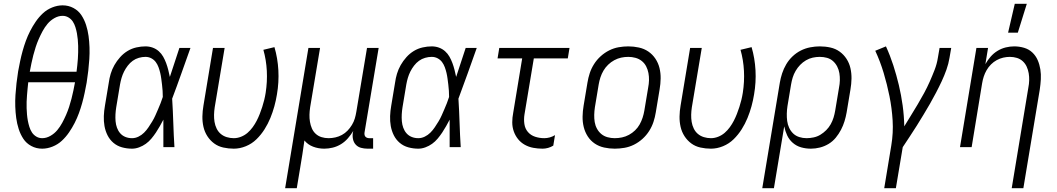

<svg xmlns="http://www.w3.org/2000/svg" viewBox="-20 -771 5540 1006"><path d="M201 8Q170 8 144 -6Q118 -20 102.5 -43.5Q87 -67 78 -95Q69 -123 65 -152.5Q61 -182 60 -212.5Q59 -243 61 -273.5Q63 -304 66.5 -335Q70 -366 75 -397Q80 -424 85.5 -450.5Q91 -477 98.5 -504Q106 -531 115.5 -557Q125 -583 138 -608.5Q151 -634 167.5 -658Q184 -682 205 -701.5Q226 -721 253.5 -732Q281 -743 308 -743Q339 -743 365 -729Q391 -715 406.5 -691.5Q422 -668 431 -640Q440 -612 444 -582.5Q448 -553 449 -522.5Q450 -492 448 -461.5Q446 -431 442.5 -400Q439 -369 434 -338Q429 -311 423.5 -284.5Q418 -258 410.5 -231Q403 -204 393.5 -178Q384 -152 371 -126.5Q358 -101 341.5 -77Q325 -53 304 -33.5Q283 -14 255.5 -3Q228 8 201 8ZM136 -395H381Q383 -412 385 -429Q387 -446 388 -463Q389 -480 389.5 -497Q390 -514 389.5 -531Q389 -548 387.5 -564.5Q386 -581 383 -597Q380 -613 375 -629Q370 -645 361.5 -658Q353 -671 339 -679.5Q325 -688 308 -688Q286 -688 265 -676Q244 -664 229 -646Q214 -628 203 -607.5Q192 -587 183 -566.5Q174 -546 167 -524.5Q160 -503 154.5 -481.5Q149 -460 144.5 -438.5Q140 -417 136 -395ZM201 -47Q223 -47 244 -59Q265 -71 280 -89Q295 -107 306 -127.5Q317 -148 326 -168.5Q335 -189 342 -210.5Q349 -232 354.5 -253.5Q360 -275 364.5 -296.5Q369 -318 373 -340H128Q126 -323 124.5 -306Q123 -289 121.5 -272Q120 -255 119.5 -238Q119 -221 119.5 -204Q120 -187 121.5 -170.5Q123 -154 126 -138Q129 -122 134 -106Q139 -90 147.5 -77Q156 -64 170 -55.5Q184 -47 201 -47Z M672 8Q645 8 619.5 1Q594 -6 574.5 -22.5Q555 -39 543.5 -62Q532 -85 527.5 -110.5Q523 -136 524 -163Q525 -190 530 -218L550 -338Q553 -361 560 -384.5Q567 -408 579.5 -430Q592 -452 609.5 -471.5Q627 -491 648.5 -504Q670 -517 694.5 -522.5Q719 -528 742 -528Q762 -528 780 -521.5Q798 -515 812 -502.5Q826 -490 835 -474Q844 -458 850.5 -440.5Q857 -423 861.5 -405Q866 -387 870 -368Q882 -406 895 -444Q908 -482 920 -520H978Q954 -453 930.5 -386.5Q907 -320 882 -254Q886 -191 888 -127Q890 -63 894 0H836Q836 -36 836 -72Q836 -108 836 -144Q827 -127 817.5 -110Q808 -93 797 -76.5Q786 -60 773 -44.5Q760 -29 744 -17.5Q728 -6 709 1Q690 8 672 8ZM672 -47Q689 -47 705.5 -55Q722 -63 735 -76Q748 -89 758 -104Q768 -119 777.5 -134.5Q787 -150 794 -166Q801 -182 808 -198Q815 -214 821.5 -230.5Q828 -247 833 -263Q833 -279 832 -295Q831 -311 829 -327Q827 -343 825 -358.5Q823 -374 819.5 -389Q816 -404 810.5 -419Q805 -434 796 -446Q787 -458 773 -465.5Q759 -473 742 -473Q725 -473 707.5 -468Q690 -463 675.5 -452.5Q661 -442 649.5 -427Q638 -412 630 -396Q622 -380 617 -363Q612 -346 609 -329L589 -209Q586 -190 585 -172Q584 -154 585.5 -136Q587 -118 593 -101.5Q599 -85 610 -72.5Q621 -60 637 -53.5Q653 -47 672 -47Z M1205 8Q1177 8 1150 2Q1123 -4 1102 -19.5Q1081 -35 1066.5 -57.5Q1052 -80 1046 -106.5Q1040 -133 1040.5 -161Q1041 -189 1046 -218L1096 -520H1157L1105 -209Q1102 -189 1101.5 -170Q1101 -151 1104 -132.5Q1107 -114 1115 -97.5Q1123 -81 1136.5 -69.5Q1150 -58 1168 -52.5Q1186 -47 1205 -47Q1224 -47 1243 -54.5Q1262 -62 1277 -75Q1292 -88 1304 -104.5Q1316 -121 1325 -138.5Q1334 -156 1341 -174Q1348 -192 1354 -210.5Q1360 -229 1364.5 -247.5Q1369 -266 1372 -285Q1381 -343 1378 -400Q1375 -457 1360 -510L1418 -524Q1435 -466 1438.5 -403Q1442 -340 1431 -276Q1426 -245 1417.5 -214Q1409 -183 1396.5 -152.5Q1384 -122 1366 -93.5Q1348 -65 1324 -41.5Q1300 -18 1268.5 -5Q1237 8 1205 8Z M1474 215 1596 -520H1657L1605 -209Q1602 -189 1601.5 -170Q1601 -151 1604 -133Q1607 -115 1614 -98.5Q1621 -82 1634 -70Q1647 -58 1664.5 -52.5Q1682 -47 1702 -47Q1719 -47 1737 -51Q1755 -55 1771.5 -64Q1788 -73 1801 -86.5Q1814 -100 1824 -116.5Q1834 -133 1839 -150Q1844 -167 1847 -185L1903 -520H1964L1890 -77Q1889 -71 1890 -65Q1891 -59 1894.5 -55Q1898 -51 1903.5 -49Q1909 -47 1915 -47H1935V8H1906Q1888 8 1871.5 3.5Q1855 -1 1844 -13Q1833 -25 1829.5 -42Q1826 -59 1829 -77L1831 -85Q1819 -65 1803 -46.5Q1787 -28 1766.5 -15.5Q1746 -3 1723.5 2.5Q1701 8 1679 8Q1648 8 1620.5 -2.5Q1593 -13 1575 -35Q1570 1 1564.5 36.5Q1559 72 1553 107L1535 215Z M2172 8Q2145 8 2119.5 1Q2094 -6 2074.5 -22.5Q2055 -39 2043.5 -62Q2032 -85 2027.5 -110.5Q2023 -136 2024 -163Q2025 -190 2030 -218L2050 -338Q2053 -361 2060 -384.5Q2067 -408 2079.5 -430Q2092 -452 2109.5 -471.5Q2127 -491 2148.5 -504Q2170 -517 2194.5 -522.5Q2219 -528 2242 -528Q2262 -528 2280 -521.5Q2298 -515 2312 -502.5Q2326 -490 2335 -474Q2344 -458 2350.5 -440.5Q2357 -423 2361.5 -405Q2366 -387 2370 -368Q2382 -406 2395 -444Q2408 -482 2420 -520H2478Q2454 -453 2430.5 -386.5Q2407 -320 2382 -254Q2386 -191 2388 -127Q2390 -63 2394 0H2336Q2336 -36 2336 -72Q2336 -108 2336 -144Q2327 -127 2317.5 -110Q2308 -93 2297 -76.5Q2286 -60 2273 -44.5Q2260 -29 2244 -17.5Q2228 -6 2209 1Q2190 8 2172 8ZM2172 -47Q2189 -47 2205.5 -55Q2222 -63 2235 -76Q2248 -89 2258 -104Q2268 -119 2277.5 -134.5Q2287 -150 2294 -166Q2301 -182 2308 -198Q2315 -214 2321.5 -230.5Q2328 -247 2333 -263Q2333 -279 2332 -295Q2331 -311 2329 -327Q2327 -343 2325 -358.5Q2323 -374 2319.5 -389Q2316 -404 2310.5 -419Q2305 -434 2296 -446Q2287 -458 2273 -465.5Q2259 -473 2242 -473Q2225 -473 2207.5 -468Q2190 -463 2175.5 -452.5Q2161 -442 2149.5 -427Q2138 -412 2130 -396Q2122 -380 2117 -363Q2112 -346 2109 -329L2089 -209Q2086 -190 2085 -172Q2084 -154 2085.5 -136Q2087 -118 2093 -101.5Q2099 -85 2110 -72.5Q2121 -60 2137 -53.5Q2153 -47 2172 -47Z M2823 8Q2798 8 2774 3.5Q2750 -1 2729.5 -12.5Q2709 -24 2694.5 -42Q2680 -60 2672 -82.5Q2664 -105 2664 -130Q2664 -155 2669 -180L2716 -465H2587L2596 -520H2964L2955 -465H2777L2728 -171Q2724 -146 2727.5 -121.5Q2731 -97 2746 -79.5Q2761 -62 2784 -54.5Q2807 -47 2832 -47Q2846 -47 2860.5 -51Q2875 -55 2888 -63L2879 -8Q2866 0 2851.5 4Q2837 8 2823 8Z M3201 8Q3173 8 3145.5 2Q3118 -4 3096 -19Q3074 -34 3059.5 -56.5Q3045 -79 3038.5 -105.5Q3032 -132 3032.5 -160.5Q3033 -189 3038 -218L3058 -338Q3062 -363 3070 -387.5Q3078 -412 3092.5 -435Q3107 -458 3127.5 -476.5Q3148 -495 3172 -507Q3196 -519 3221.5 -523.5Q3247 -528 3272 -528Q3300 -528 3327.5 -522Q3355 -516 3377 -501Q3399 -486 3414 -463.5Q3429 -441 3435.5 -414.5Q3442 -388 3441.5 -359.5Q3441 -331 3436 -302L3416 -182Q3412 -157 3404 -132.5Q3396 -108 3381.5 -85Q3367 -62 3346.5 -43.5Q3326 -25 3302 -13Q3278 -1 3252 3.5Q3226 8 3201 8ZM3201 -47Q3220 -47 3239 -51Q3258 -55 3275.5 -64.5Q3293 -74 3307.5 -88Q3322 -102 3331.5 -119Q3341 -136 3347 -154.5Q3353 -173 3356 -191L3376 -311Q3380 -331 3380.5 -350.5Q3381 -370 3377.5 -388.5Q3374 -407 3365.5 -423.5Q3357 -440 3342.5 -451.5Q3328 -463 3309.5 -468Q3291 -473 3272 -473Q3253 -473 3234.5 -469Q3216 -465 3198.5 -455.5Q3181 -446 3166.5 -432Q3152 -418 3142 -401Q3132 -384 3126 -365.5Q3120 -347 3117 -329L3097 -209Q3094 -189 3093.5 -169.5Q3093 -150 3096 -131.5Q3099 -113 3108 -96.5Q3117 -80 3131 -68.5Q3145 -57 3163.5 -52Q3182 -47 3201 -47Z M3705 8Q3677 8 3650 2Q3623 -4 3602 -19.5Q3581 -35 3566.5 -57.5Q3552 -80 3546 -106.5Q3540 -133 3540.5 -161Q3541 -189 3546 -218L3596 -520H3657L3605 -209Q3602 -189 3601.5 -170Q3601 -151 3604 -132.5Q3607 -114 3615 -97.5Q3623 -81 3636.5 -69.5Q3650 -58 3668 -52.5Q3686 -47 3705 -47Q3724 -47 3743 -54.5Q3762 -62 3777 -75Q3792 -88 3804 -104.5Q3816 -121 3825 -138.5Q3834 -156 3841 -174Q3848 -192 3854 -210.5Q3860 -229 3864.5 -247.5Q3869 -266 3872 -285Q3881 -343 3878 -400Q3875 -457 3860 -510L3918 -524Q3935 -466 3938.5 -403Q3942 -340 3931 -276Q3926 -245 3917.5 -214Q3909 -183 3896.5 -152.5Q3884 -122 3866 -93.5Q3848 -65 3824 -41.5Q3800 -18 3768.5 -5Q3737 8 3705 8Z M3974 215 4066 -338Q4070 -362 4078 -386.5Q4086 -411 4099.5 -434Q4113 -457 4132.5 -475.5Q4152 -494 4175.5 -506Q4199 -518 4225 -523Q4251 -528 4275 -528Q4304 -528 4331 -522Q4358 -516 4379.5 -500.5Q4401 -485 4415.5 -462.5Q4430 -440 4436 -413.5Q4442 -387 4441.5 -359Q4441 -331 4436 -302L4416 -182Q4412 -159 4405 -136Q4398 -113 4386.5 -91Q4375 -69 4359 -49.5Q4343 -30 4321.5 -17Q4300 -4 4276 2Q4252 8 4229 8Q4202 8 4177.5 1Q4153 -6 4134 -22.5Q4115 -39 4104.5 -61.5Q4094 -84 4089 -109L4035 215ZM4206 -47Q4224 -47 4243 -51Q4262 -55 4278.5 -65Q4295 -75 4309 -89Q4323 -103 4332.5 -120Q4342 -137 4347.5 -155Q4353 -173 4356 -191L4376 -311Q4380 -331 4380.5 -350Q4381 -369 4378 -387.5Q4375 -406 4366.5 -422.5Q4358 -439 4344.5 -451Q4331 -463 4313 -468Q4295 -473 4275 -473Q4257 -473 4238.5 -469Q4220 -465 4203 -455Q4186 -445 4172.5 -431Q4159 -417 4149 -400Q4139 -383 4133.5 -365Q4128 -347 4125 -329L4106 -215Q4103 -195 4102.5 -175.5Q4102 -156 4104.5 -137Q4107 -118 4115 -101Q4123 -84 4136 -71.5Q4149 -59 4167.5 -53Q4186 -47 4206 -47Z M4613 215 4650 -9Q4661 -75 4657 -140Q4653 -205 4640.5 -267Q4628 -329 4610 -389Q4592 -449 4566 -505L4622 -528Q4644 -480 4660.5 -429Q4677 -378 4689.5 -325.5Q4702 -273 4709.5 -218.5Q4717 -164 4718 -109Q4735 -137 4753 -166Q4771 -195 4788.5 -224.5Q4806 -254 4822 -283.5Q4838 -313 4851.5 -343.5Q4865 -374 4877 -405Q4889 -436 4894 -468L4903 -520H4964L4955 -468Q4950 -437 4939 -406Q4928 -375 4914 -345Q4900 -315 4884.5 -285.5Q4869 -256 4852.5 -227Q4836 -198 4818.5 -169.5Q4801 -141 4783.5 -112.5Q4766 -84 4747 -56Q4728 -28 4710 0L4674 215Z M5281 215 5368 -311Q5372 -331 5372.5 -350Q5373 -369 5370 -387Q5367 -405 5359.5 -421.5Q5352 -438 5339 -450Q5326 -462 5308.5 -467.5Q5291 -473 5271 -473Q5254 -473 5236.5 -469Q5219 -465 5202.5 -456Q5186 -447 5172.5 -433.5Q5159 -420 5149.5 -403.5Q5140 -387 5134.5 -370Q5129 -353 5126 -335L5071 0H5010L5096 -520H5157L5143 -435Q5154 -455 5170 -473.5Q5186 -492 5206.5 -504.5Q5227 -517 5249.5 -522.5Q5272 -528 5294 -528Q5321 -528 5346 -520.5Q5371 -513 5389 -496Q5407 -479 5417 -456Q5427 -433 5431 -407.5Q5435 -382 5433.5 -355.5Q5432 -329 5428 -302L5342 215ZM5262 -600 5297 -751H5360L5313 -600Z"/></svg>

Font: Iosevka Light Oblique
Style: Regular
Weight: 300
Italic angle: -9°
Monospace: yes
Designer: Belleve Invis
Foundry: Belleve Invis
Version: Version 32.5.0; ttfautohint (v1.8.4)